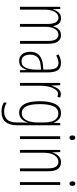

<svg xmlns="http://www.w3.org/2000/svg" viewBox="736 -1502 1009 2520"><g transform="rotate(90 1240.0 -242.5)"><path d="M442 -539Q496 -539 525.5 -498.5Q555 -458 555 -371V0H518V-367Q518 -442 495 -473.5Q472 -505 437 -505Q388 -505 360 -458Q332 -411 332 -332V0H295V-354Q295 -442 272 -473.5Q249 -505 214 -505Q176 -505 152.5 -479Q129 -453 118 -412Q107 -371 107 -326V0H70V-529H98L102 -435H105Q113 -459 126 -483Q139 -507 161.5 -523Q184 -539 219 -539Q269 -539 292.5 -508.5Q316 -478 322 -437H325Q341 -482 367.5 -510.5Q394 -539 442 -539Z M807 -539Q873 -539 902 -497Q931 -455 931 -359V0H902L899 -89H897Q885 -51 859 -20.5Q833 10 779 10Q737 10 711 -10.5Q685 -31 672.5 -63.5Q660 -96 660 -133Q660 -212 705 -253Q750 -294 833 -302L894 -308V-356Q894 -440 873 -473Q852 -506 805 -506Q786 -506 761.5 -499Q737 -492 709 -476L695 -506Q749 -539 807 -539ZM835 -272Q698 -258 698 -134Q698 -79 721 -50Q744 -21 785 -21Q844 -21 869.5 -75.5Q895 -130 895 -218V-278Z M1215 -537Q1225 -537 1237.5 -535Q1250 -533 1261 -527L1252 -491Q1245 -494 1235 -497Q1225 -500 1214 -500Q1188 -500 1168 -480Q1148 -460 1134 -427.5Q1120 -395 1113 -355.5Q1106 -316 1106 -278V0H1069V-529H1098L1104 -416H1106Q1115 -444 1128.5 -472Q1142 -500 1163 -518.5Q1184 -537 1215 -537Z M1465 -539Q1517 -539 1546 -511Q1575 -483 1588 -445H1591L1596 -529H1625V29Q1625 134 1581.5 188Q1538 242 1443 242Q1378 242 1327 211V173Q1356 190 1383 198.5Q1410 207 1443 207Q1515 207 1551.5 166Q1588 125 1588 33V-8Q1588 -30 1588.5 -52Q1589 -74 1591 -104H1588Q1575 -54 1542.5 -22Q1510 10 1459 10Q1387 10 1348 -57Q1309 -124 1309 -263Q1309 -393 1347 -466Q1385 -539 1465 -539ZM1469 -504Q1402 -504 1374.5 -438.5Q1347 -373 1347 -263Q1347 -140 1376.5 -82Q1406 -24 1464 -24Q1509 -24 1536 -53.5Q1563 -83 1575.5 -129.5Q1588 -176 1588 -226V-317Q1588 -370 1576 -412.5Q1564 -455 1537.5 -479.5Q1511 -504 1469 -504Z M1788 -727Q1804 -727 1811 -715.5Q1818 -704 1818 -689Q1818 -671 1810 -660.5Q1802 -650 1787 -650Q1773 -650 1765.5 -661Q1758 -672 1758 -688Q1758 -704 1765 -715.5Q1772 -727 1788 -727ZM1806 -529V0H1769V-529Z M2111 -539Q2167 -539 2197.5 -499Q2228 -459 2228 -373V0H2191V-362Q2191 -438 2168.5 -471.5Q2146 -505 2107 -505Q2055 -505 2020 -455.5Q1985 -406 1985 -305V0H1948V-529H1977L1980 -425H1982Q1990 -454 2006 -480Q2022 -506 2047.5 -522.5Q2073 -539 2111 -539Z M2390 -727Q2406 -727 2413 -715.5Q2420 -704 2420 -689Q2420 -671 2412 -660.5Q2404 -650 2389 -650Q2375 -650 2367.5 -661Q2360 -672 2360 -688Q2360 -704 2367 -715.5Q2374 -727 2390 -727ZM2408 -529V0H2371V-529Z"/></g></svg>

Font: Noto Sans Lao Looped ExtraCondensed ExtraLight
Style: Regular
Weight: 200
Width: 2
Designer: Mark Frömberg, Ben Mitchell
Foundry: The Fontpad Ltd
Version: Version 1.002; ttfautohint (v1.8.4.7-5d5b)